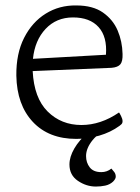

<svg xmlns="http://www.w3.org/2000/svg" viewBox="-20 -575 515 705"><path d="M100 -314Q105 -215 155 -165.5Q205 -116 279 -116Q350 -116 417 -162Q419 -160 424.5 -149Q430 -138 430 -130Q430 -123 426 -119Q422 -115 419 -113Q386 -89 344.5 -77Q303 -65 260 -65Q159 -65 100.5 -127.5Q42 -190 40 -297Q39 -378 68.5 -436Q98 -494 148 -525Q198 -556 260 -555Q321 -555 358 -529Q395 -503 412 -463Q429 -423 430 -377Q431 -350 422 -339Q413 -328 390 -326ZM248 -511Q187 -511 147.5 -469Q108 -427 101 -359L369 -374Q374 -440 342 -475.5Q310 -511 248 -511ZM332 110Q297 110 266 89Q235 68 235 29Q235 1 253 -30Q271 -61 303 -88Q335 -115 378 -130L390 -105Q345 -91 320.5 -61Q296 -31 296 -2Q296 22 309.5 39.5Q323 57 352 57Q373 57 389 44L399 56Q405 63 405 74Q405 82 395 92Q383 103 366.5 106.5Q350 110 332 110Z"/></svg>

Font: Gowun Batang
Style: Regular
Weight: 400
Designer: Yanghee Ryu
Foundry: Yanghee Ryu
Version: Version 2.000